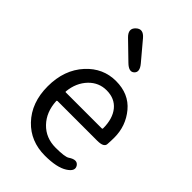

<svg xmlns="http://www.w3.org/2000/svg" viewBox="-253 -950 1061 1061"><g transform="rotate(45 277.0 -420.0)"><path d="M311 13Q199 13 127 -62Q51 -141 51 -269.5Q51 -398 126 -480Q197 -557 297.5 -557Q398 -557 455 -488.5Q512 -420 512 -329Q512 -302 510 -276Q508 -250 457 -250H147Q142 -250 142 -245Q146 -163 195.5 -111.5Q245 -60 322 -60Q394 -60 412 -72Q455 -101 474 -73Q493 -44 449 -16Q404 13 311 13ZM142 -321Q141 -316 146 -316H427Q432 -316 432 -321Q432 -397 396.5 -440.5Q361 -484 297 -484Q237 -484 194 -440Q149 -393 142 -321ZM335 -662Q312 -640 275 -676L175 -773Q137 -810 169 -840Q201 -870 235 -830L325 -723Q358 -684 335 -662Z"/></g></svg>

Font: Resource Han Rounded HK
Style: Regular
Weight: 400
Designer: Cyano Hao (round all glyphs); Ryoko NISHIZUKA  (kana, bopomofo & ideographs); Paul D. Hunt (Latin, Greek & Cyrillic); Sa
Foundry: Cyano Hao
Version: 0.990